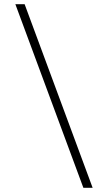

<svg xmlns="http://www.w3.org/2000/svg" viewBox="-20 -750 460 912"><path d="M53 -730H97L420 142H376Z"/></svg>

Font: Arima Madurai ExtraLight
Style: Regular
Weight: 275
Designer: Joana Correia and Natanael Gama
Foundry: NDISCOVER
Version: Version 1.019